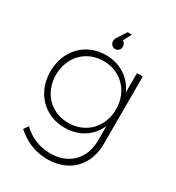

<svg xmlns="http://www.w3.org/2000/svg" viewBox="-210 -830 1051 1149"><g transform="rotate(30 316.0 -255.5)"><path d="M316 -580C335 -580 350 -595 350 -615C350 -629 344 -642 331 -648L360 -705H331L294 -648C287 -637 282 -628 282 -616C282 -595 298 -580 316 -580ZM502 -521V-387C465 -470 388 -522 288 -522C149 -522 48 -417 48 -271C48 -126 149 -21 289 -21C388 -21 466 -72 502 -155V-57C502 73 418 156 289 155C214 153 155 129 101 78L79 109C140 164 207 192 290 194C443 195 542 97 542 -57V-521ZM294 -57C173 -57 87 -147 87 -270C87 -394 174 -484 294 -484C414 -484 502 -394 502 -270C502 -147 414 -57 294 -57Z"/></g></svg>

Font: Montserrat ExtraLight
Style: Regular
Weight: 250
Designer: Julieta Ulanovsky
Foundry: Julieta Ulanovsky
Version: Version 4.000